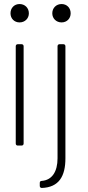

<svg xmlns="http://www.w3.org/2000/svg" viewBox="-20 -721 438 951"><path d="M77 -610C103 -610 123 -629 123 -655C123 -682 103 -701 77 -701C51 -701 32 -682 32 -655C32 -629 51 -610 77 -610ZM285 -610C311 -610 330 -629 330 -655C330 -682 311 -701 285 -701C259 -701 239 -682 239 -655C239 -629 259 -610 285 -610ZM68 0H87C93 0 97 -4 97 -10V-492C97 -498 93 -502 87 -502H68C62 -502 58 -498 58 -492V-10C58 -4 62 0 68 0ZM187 210C272 207 304 152 304 63V-492C304 -498 300 -502 294 -502H275C269 -502 265 -498 265 -492V63C265 129 238 171 187 175C180 175 177 179 177 185V200C177 206 181 210 187 210Z"/></svg>

Font: Barlow Condensed ExtraLight
Style: Regular
Weight: 275
Width: 3
Designer: Jeremy Tribby
Foundry: Tribby Type
Version: Version 1.422;hotconv 1.0.109;makeotfexe 2.5.65596